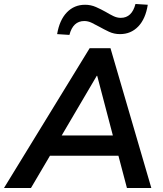

<svg xmlns="http://www.w3.org/2000/svg" viewBox="-58 -948 822 968"><path d="M-38 0 394 -705H499L705 0H582L539 -163H194L98 0ZM430 -566 253 -265H511L432 -566ZM292 -772 230 -776Q242 -847 279 -885.5Q316 -924 371 -924Q400 -924 426 -912.5Q452 -901 475 -888Q495 -876 513.5 -867Q532 -858 551 -858Q607 -858 625 -928L687 -924Q676 -853 639 -814.5Q602 -776 547 -776Q517 -776 491.5 -788Q466 -800 443 -813Q423 -824 404.5 -833Q386 -842 367 -842Q310 -842 292 -772Z"/></svg>

Font: Nunito Sans
Style: Bold Italic
Weight: 700
Italic angle: -9°
Designer: Vernon Adams
Foundry: Vernon Adams
Version: Version 3.006; ttfautohint (v1.8.3)